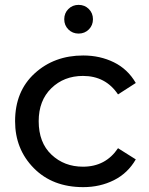

<svg xmlns="http://www.w3.org/2000/svg" viewBox="-20 -763 611 789"><path d="M322 6Q196 6 119 -72Q42 -150 42 -265Q42 -388 122.5 -461.5Q203 -535 322 -535Q391 -535 448 -507Q505 -479 538 -422L465 -375Q414 -451 321 -451Q243 -451 191 -400.5Q139 -350 139 -265Q139 -177 191.5 -127.5Q244 -78 321 -78Q414 -78 465 -154L538 -108Q505 -51 448 -22.5Q391 6 322 6ZM303 -625Q278 -625 261 -642Q244 -659 244 -684Q244 -709 261 -726Q278 -743 303 -743Q328 -743 345 -726Q362 -709 362 -684Q362 -659 345 -642Q328 -625 303 -625Z"/></svg>

Font: Argentum Novus
Style: Regular
Weight: 400
Designer: Julieta Ulanovsky
Foundry: Julieta Ulanovsky
Version: Version 7.20;July 27, 2021;FontCreator 13.0.0.2683 64-bit